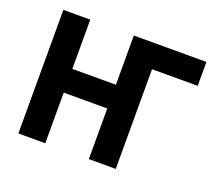

<svg xmlns="http://www.w3.org/2000/svg" viewBox="-117 -859 1147 1019"><g transform="rotate(20 456.0 -349.0)"><path d="M77 0V-698H229V-420H475V-698H885V-563H627V0H475V-286H229V0Z"/></g></svg>

Font: IBM Plex Sans
Style: Bold
Weight: 700
Designer: Mike Abbink, Paul van der Laan, Pieter van Rosmalen
Foundry: Bold Monday
Version: Version 3.201